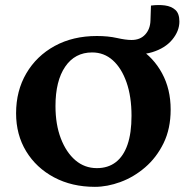

<svg xmlns="http://www.w3.org/2000/svg" viewBox="-20 -723 731 752"><path d="M682.6 -638.7Q682.6 -601.6 654.8 -567.9Q627 -534.2 576.2 -518.6Q525.4 -502.9 459 -518.6L523.4 -534.2Q581.1 -498 614.7 -436Q648.4 -374 648.4 -293.9Q648.4 -218.8 620.6 -162.1Q592.8 -105.5 548.3 -67.4Q503.9 -29.3 452.1 -10.3Q400.4 8.8 351.6 8.8Q261.7 8.8 191.9 -28.3Q122.1 -65.4 82.5 -130.4Q43 -195.3 43 -279.3Q43 -367.2 83 -435.5Q123 -503.9 194.3 -543Q265.6 -582 359.4 -582Q403.3 -582 438 -574.2Q472.7 -566.4 495.1 -566.4Q529.3 -566.4 548.8 -587.9Q568.4 -609.4 569.3 -642.6L571.3 -701.2Q600.6 -705.1 626 -701.7Q651.4 -698.2 667 -684.1Q682.6 -669.9 682.6 -638.7ZM359.4 -64.5Q403.3 -64.5 433.6 -87.9Q463.9 -111.3 479.5 -156.7Q495.1 -202.1 495.1 -269.5Q495.1 -344.7 475.6 -400.4Q456.1 -456.1 421.9 -486.8Q387.7 -517.6 340.8 -517.6Q273.4 -517.6 235.4 -461.9Q197.3 -406.2 197.3 -307.6Q197.3 -235.4 218.3 -180.7Q239.3 -126 275.4 -95.2Q311.5 -64.5 359.4 -64.5Z"/></svg>

Font: Crimson Pro ExtraLight
Style: Bold
Weight: 700
Version: Version 1.002